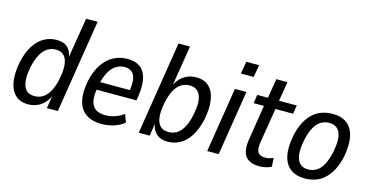

<svg xmlns="http://www.w3.org/2000/svg" viewBox="-73 -1049 2711 1403"><g transform="rotate(15 1282.5 -348.0)"><path d="M185 9Q125 9 88.5 -26Q52 -61 42 -124Q32 -187 49 -274Q66 -350 97.5 -400Q129 -450 173 -475Q217 -500 269 -500Q325 -500 354.5 -470Q384 -440 388 -385L383 -386L435 -705H522L410 0H327L345 -111H350Q335 -71 309.5 -44Q284 -17 253 -4Q222 9 185 9ZM216 -61Q252 -61 280 -79Q308 -97 329 -135.5Q350 -174 362 -232Q381 -328 360.5 -379Q340 -430 281 -430Q246 -430 217.5 -412Q189 -394 168 -356Q147 -318 134 -259Q115 -162 135.5 -111.5Q156 -61 216 -61Z M744 9Q669 9 623.5 -22.5Q578 -54 563 -115.5Q548 -177 565 -267Q582 -345 616 -396.5Q650 -448 698.5 -474Q747 -500 805 -500Q863 -500 899 -474.5Q935 -449 948.5 -396.5Q962 -344 951 -262L945 -224H628L638 -284H894L876 -266Q887 -330 881 -366.5Q875 -403 854 -420Q833 -437 799 -437Q764 -437 734 -418Q704 -399 682.5 -359.5Q661 -320 649 -259L645 -234Q634 -173 643 -134.5Q652 -96 680 -78Q708 -60 753 -60Q786 -60 821.5 -71Q857 -82 890 -107L913 -47Q875 -17 830.5 -4Q786 9 744 9Z M1241 9Q1186 9 1154 -22Q1122 -53 1116 -109H1121L1105 0H1022L1134 -705H1221L1169 -383H1163Q1179 -423 1204 -449Q1229 -475 1259.5 -487.5Q1290 -500 1325 -500Q1386 -500 1422 -465.5Q1458 -431 1468 -367.5Q1478 -304 1461 -218Q1444 -142 1412.5 -91.5Q1381 -41 1337.5 -16Q1294 9 1241 9ZM1229 -61Q1265 -61 1293 -78.5Q1321 -96 1342 -134Q1363 -172 1375 -232Q1395 -330 1373.5 -380Q1352 -430 1293 -430Q1259 -430 1230.5 -413Q1202 -396 1181 -358Q1160 -320 1147 -259Q1128 -161 1149 -111Q1170 -61 1229 -61Z M1631 -611 1647 -704H1744L1728 -611ZM1540 0 1618 -491H1705L1627 0Z M1935 9Q1889 9 1858 -8Q1827 -25 1815.5 -61Q1804 -97 1812 -154L1855 -426H1777L1787 -491H1868L1892 -638H1976L1952 -491H2086L2076 -426H1942L1899 -161Q1891 -107 1906 -85Q1921 -63 1960 -63Q1975 -63 1992 -67Q2009 -71 2022 -77L2026 -12Q2009 -2 1984 3.5Q1959 9 1935 9Z M2279 9Q2212 9 2170 -23Q2128 -55 2114.5 -117.5Q2101 -180 2119 -271Q2131 -330 2153.5 -373.5Q2176 -417 2206.5 -445Q2237 -473 2275 -486.5Q2313 -500 2357 -500Q2424 -500 2465.5 -468Q2507 -436 2520.5 -373.5Q2534 -311 2517 -221Q2504 -161 2481.5 -118Q2459 -75 2429 -46.5Q2399 -18 2361 -4.5Q2323 9 2279 9ZM2285 -61Q2319 -61 2347 -77Q2375 -93 2396.5 -131Q2418 -169 2432 -232Q2452 -335 2429.5 -382.5Q2407 -430 2350 -430Q2317 -430 2288.5 -414Q2260 -398 2238.5 -360.5Q2217 -323 2203 -259Q2184 -156 2206.5 -108.5Q2229 -61 2285 -61Z"/></g></svg>

Font: Nunito Sans 10pt Condensed Medium
Style: Italic
Weight: 500
Width: 3
Italic angle: -9°
Designer: Vernon Adams
Foundry: Vernon Adams
Version: Version 3.101;gftools[0.9.27]